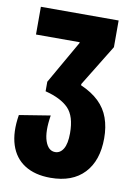

<svg xmlns="http://www.w3.org/2000/svg" viewBox="-79 -711 539 776"><g transform="rotate(10 190.5 -323.0)"><path d="M13.5 -213.7 140.7 -234.2Q129.7 -166.2 142.5 -128.9Q155.3 -91.7 183.5 -91.7Q204.5 -91.7 217.2 -112.8Q230 -134 230 -177.2Q230 -247 198.8 -278.9Q167.5 -310.8 103.3 -327V-366.2L204.5 -543V-546.2H25.2V-660H344.3V-550.5L240.3 -381V-375.8Q285.8 -356 314.5 -328.3Q343.2 -300.7 356.3 -263.8Q369.5 -226.8 369.5 -180.7Q369.5 -89 321 -37.5Q272.5 14 182.7 14Q118.8 14 76.7 -12.9Q34.5 -39.8 18.1 -91Q1.7 -142.2 13.5 -213.7Z"/></g></svg>

Font: Bricolage Grotesque 96pt Condensed ExBd
Style: Regular
Weight: 800
Width: 3
Designer: Mathieu Triay
Foundry: Atelier Triay
Version: Version 1.001;Glyphs 3.2 (3207)